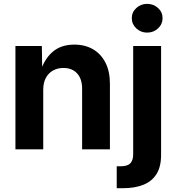

<svg xmlns="http://www.w3.org/2000/svg" viewBox="-20 -784 927 1008"><path d="M207 -313V0H61V-542.5H199.7L201.7 -406.2H191.4Q212.9 -474.6 256.8 -512.2Q300.8 -549.8 370.1 -549.8Q426.8 -549.8 468.8 -525.1Q510.7 -500.5 533.9 -454.6Q557.1 -408.7 557.1 -344.7V0H411.1V-318.8Q411.1 -369.6 385 -398.4Q358.9 -427.2 313 -427.2Q282.2 -427.2 258.3 -413.8Q234.4 -400.4 220.7 -375Q207 -349.6 207 -313ZM679.2 -542.5H825.7V29.8Q825.7 90.8 801.8 129.4Q777.8 168 732.9 186Q688 204.1 625.5 204.1H592.8V88.9H613.8Q649.4 88.9 664.3 73.2Q679.2 57.6 679.2 25.9ZM752.4 -612.8Q719.2 -612.8 695.6 -635Q671.9 -657.2 671.9 -688.5Q671.9 -720.2 695.6 -741.9Q719.2 -763.7 752.4 -763.7Q786.1 -763.7 809.8 -741.9Q833.5 -720.2 833.5 -688.5Q833.5 -657.2 809.8 -635Q786.1 -612.8 752.4 -612.8Z"/></svg>

Font: Inter 16pt
Style: Bold
Weight: 700
Version: Version 4.001;git-66647c0bb